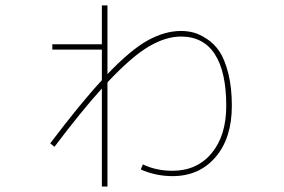

<svg xmlns="http://www.w3.org/2000/svg" viewBox="-20 -636 1040 704"><path d="M353.5 -616.2H374V-364.3Q460 -454.1 522.5 -488.3Q585 -522.5 643.6 -522.5Q668 -522.5 689.9 -516.6Q711.9 -510.7 738.8 -493.2Q765.6 -475.6 784.7 -447.3Q803.7 -418.9 816.9 -367.7Q830.1 -316.4 830.1 -248Q830.1 -129.9 770.5 -60.1Q710.9 9.8 612.3 9.8Q551.8 9.8 496.1 -14.6L503.9 -33.2Q552.7 -9.8 612.3 -9.8Q702.1 -9.8 755.9 -74.2Q809.6 -138.7 809.6 -248Q809.6 -373 767.6 -437.5Q725.6 -502 643.6 -502Q587.9 -502 525.4 -465.3Q462.9 -428.7 374 -334V47.9H353.5V-311.5Q278.3 -228.5 179.7 -97.7L164.1 -110.4Q276.4 -258.8 353.5 -341.8V-454.1H171.9V-473.6H353.5Z"/></svg>

Font: Mgen+ 1mn thin
Style: Regular
Weight: 100
Designer: [Source Han Sans]
Ryoko NISHIZUKA  (kana & ideographs); Paul D. Hunt (Latin, Greek & Cyrillic); Wenlong ZHANG  (bopomofo
Version: Version 1.059.20150602